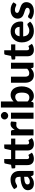

<svg xmlns="http://www.w3.org/2000/svg" viewBox="1776 -2562 794 4386"><g transform="rotate(-90 2173.0 -369.0)"><path d="M398 0Q378.5 0 368.2 -5.5Q358 -11 351.5 -28.5L340.5 -61Q321 -44 302.8 -31.2Q284.5 -18.5 264.8 -9.8Q245 -1 222.8 3.5Q200.5 8 173.5 8Q139.5 8 111.5 -1Q83.5 -10 63.2 -27.8Q43 -45.5 32 -72Q21 -98.5 21 -133Q21 -161.5 35.5 -189.8Q50 -218 85.2 -241.2Q120.5 -264.5 179.2 -280Q238 -295.5 326.5 -297.5V-324Q326.5 -372.5 306 -395.2Q285.5 -418 247 -418Q218.5 -418 199.5 -411.2Q180.5 -404.5 166.2 -396.8Q152 -389 139.5 -382.2Q127 -375.5 110.5 -375.5Q96 -375.5 86.2 -382.8Q76.5 -390 70 -400L45.5 -444Q91 -485 146 -505.2Q201 -525.5 265 -525.5Q311 -525.5 347.2 -510.5Q383.5 -495.5 408.8 -468.8Q434 -442 447.5 -405Q461 -368 461 -324V0ZM216.5 -85Q250.5 -85 276 -97.2Q301.5 -109.5 326.5 -135V-215Q276 -213 242.5 -206.5Q209 -200 189.2 -190.2Q169.5 -180.5 161.2 -167.8Q153 -155 153 -140Q153 -110 169.8 -97.5Q186.5 -85 216.5 -85Z M739.5 8Q704.5 8 677.5 -2.2Q650.5 -12.5 632 -31.5Q613.5 -50.5 604 -77.5Q594.5 -104.5 594.5 -138.5V-416.5H546Q535 -416.5 527.2 -423.5Q519.5 -430.5 519.5 -444.5V-498.5L602 -513.5L630 -647Q635.5 -669.5 660.5 -669.5H732.5V-512.5H935.5L964.5 -647Q970 -669.5 995 -669.5H1066.5V-512.5H1199.5V-416.5H1066.5V-147.5Q1066.5 -126 1077 -113.5Q1087.5 -101 1106 -101Q1116 -101 1123 -103.2Q1130 -105.5 1135 -108.2Q1140 -111 1144.2 -113.2Q1148.5 -115.5 1153 -115.5Q1159 -115.5 1163 -112.8Q1167 -110 1171 -103.5L1212.5 -37.5Q1184 -15 1148 -3.5Q1112 8 1073.5 8Q1038.5 8 1011.5 -2.2Q984.5 -12.5 966 -31.5Q947.5 -50.5 938 -77.5Q928.5 -104.5 928.5 -138.5V-416.5H732.5V-147.5Q732.5 -126 742.8 -113.5Q753 -101 772 -101Q782 -101 789 -103.2Q796 -105.5 801 -108.2Q806 -111 810.2 -113.2Q814.5 -115.5 819 -115.5Q825 -115.5 829 -112.8Q833 -110 837 -103.5L878.5 -37.5Q850 -15 814 -3.5Q778 8 739.5 8Z M1273 0V-515.5H1354.5Q1375.5 -515.5 1383.5 -508Q1391.5 -500.5 1395 -482L1402 -430.5Q1426.5 -474.5 1458.8 -500Q1491 -525.5 1534 -525.5Q1569 -525.5 1591 -509L1582 -407Q1579.5 -397 1574.2 -393.2Q1569 -389.5 1560 -389.5Q1552 -389.5 1537 -391.8Q1522 -394 1509 -394Q1471 -394 1448.8 -373.2Q1426.5 -352.5 1411 -315.5V0Z M1792 -515.5V0H1654V-515.5ZM1808.5 -662Q1808.5 -644.5 1801.5 -629.5Q1794.5 -614.5 1782.8 -603Q1771 -591.5 1755.2 -585Q1739.5 -578.5 1721.5 -578.5Q1704.5 -578.5 1689.2 -585Q1674 -591.5 1662.5 -603Q1651 -614.5 1644.2 -629.5Q1637.5 -644.5 1637.5 -662Q1637.5 -679.5 1644.2 -694.8Q1651 -710 1662.5 -721.5Q1674 -733 1689.2 -739.5Q1704.5 -746 1721.5 -746Q1739.5 -746 1755.2 -739.5Q1771 -733 1782.8 -721.5Q1794.5 -710 1801.5 -694.8Q1808.5 -679.5 1808.5 -662Z M1910 0V-745.5H2048V-456Q2078.5 -486.5 2115.2 -505Q2152 -523.5 2198.5 -523.5Q2243 -523.5 2278.8 -505.8Q2314.5 -488 2339.8 -455Q2365 -422 2378.8 -375.2Q2392.5 -328.5 2392.5 -270.5Q2392.5 -208 2376.8 -156.8Q2361 -105.5 2332 -69Q2303 -32.5 2262.8 -12.5Q2222.5 7.5 2173 7.5Q2149 7.5 2130 2.8Q2111 -2 2095 -10.5Q2079 -19 2065.5 -30.8Q2052 -42.5 2040 -57L2034.5 -26Q2031 -11.5 2023 -5.8Q2015 0 2001.5 0ZM2150.5 -418Q2118 -418 2094.2 -403.5Q2070.5 -389 2048 -362V-136Q2067.5 -113.5 2090.2 -104.5Q2113 -95.5 2137.5 -95.5Q2163 -95.5 2183.8 -104.8Q2204.5 -114 2219.5 -134.2Q2234.5 -154.5 2242.5 -187Q2250.5 -219.5 2250.5 -265.5Q2250.5 -306.5 2244 -335.2Q2237.5 -364 2224.8 -382.5Q2212 -401 2193.5 -409.5Q2175 -418 2150.5 -418Z M2614 -515.5V-188Q2614 -145 2633.8 -121.2Q2653.5 -97.5 2692.5 -97.5Q2721.5 -97.5 2747 -110.2Q2772.5 -123 2795.5 -145V-515.5H2933.5V0H2848.5Q2822 0 2814.5 -24L2805.5 -60Q2774.5 -29.5 2737.8 -10.8Q2701 8 2650.5 8Q2608.5 8 2575.8 -6.5Q2543 -21 2521 -47Q2499 -73 2487.5 -109Q2476 -145 2476 -188V-515.5Z M3225.5 8Q3190.5 8 3163.5 -2.2Q3136.5 -12.5 3118 -31.5Q3099.5 -50.5 3090 -77.5Q3080.5 -104.5 3080.5 -138.5V-416.5H3032Q3021 -416.5 3013.2 -423.5Q3005.5 -430.5 3005.5 -444.5V-498.5L3088 -513.5L3116 -647Q3121.5 -669.5 3146.5 -669.5H3218.5V-512.5H3351.5V-416.5H3218.5V-147.5Q3218.5 -126 3228.8 -113.5Q3239 -101 3258 -101Q3268 -101 3275 -103.2Q3282 -105.5 3287 -108.2Q3292 -111 3296.2 -113.2Q3300.5 -115.5 3305 -115.5Q3311 -115.5 3315 -112.8Q3319 -110 3323 -103.5L3364.5 -37.5Q3336 -15 3300 -3.5Q3264 8 3225.5 8Z M3648.5 -523.5Q3698 -523.5 3739.8 -507.8Q3781.5 -492 3811.8 -462Q3842 -432 3858.8 -388.2Q3875.5 -344.5 3875.5 -288.5Q3875.5 -273 3874 -263Q3872.5 -253 3869 -247Q3865.5 -241 3859.5 -238.8Q3853.5 -236.5 3844 -236.5H3534.5Q3541 -164 3575.8 -130.5Q3610.5 -97 3667 -97Q3695.5 -97 3716.2 -103.8Q3737 -110.5 3752.8 -118.8Q3768.5 -127 3781.2 -133.8Q3794 -140.5 3806.5 -140.5Q3822.5 -140.5 3831.5 -128.5L3871.5 -78.5Q3849.5 -53 3823 -36.2Q3796.5 -19.5 3768 -9.8Q3739.5 0 3710.5 3.8Q3681.5 7.5 3654.5 7.5Q3600.5 7.5 3553.8 -10.2Q3507 -28 3472.2 -62.8Q3437.5 -97.5 3417.5 -149Q3397.5 -200.5 3397.5 -268.5Q3397.5 -321 3414.8 -367.5Q3432 -414 3464.5 -448.5Q3497 -483 3543.5 -503.2Q3590 -523.5 3648.5 -523.5ZM3651 -426.5Q3601.5 -426.5 3573.5 -398.2Q3545.5 -370 3537 -318.5H3752Q3752 -340 3746.2 -359.5Q3740.5 -379 3728 -394Q3715.5 -409 3696.5 -417.8Q3677.5 -426.5 3651 -426.5Z M4281.5 -409.5Q4276 -401 4270.2 -397.2Q4264.5 -393.5 4254.5 -393.5Q4244.5 -393.5 4234 -398.5Q4223.5 -403.5 4210.5 -409.2Q4197.5 -415 4180.8 -420Q4164 -425 4142 -425Q4108.5 -425 4090 -411.2Q4071.5 -397.5 4071.5 -375Q4071.5 -359.5 4082 -349Q4092.5 -338.5 4109.8 -330.8Q4127 -323 4149 -316.2Q4171 -309.5 4194.2 -301.5Q4217.5 -293.5 4239.5 -283Q4261.5 -272.5 4278.8 -256.8Q4296 -241 4306.5 -218.8Q4317 -196.5 4317 -165Q4317 -127.5 4303.2 -95.8Q4289.5 -64 4263 -41Q4236.5 -18 4197 -5Q4157.5 8 4106 8Q4079.5 8 4053.5 3.2Q4027.5 -1.5 4004 -10.2Q3980.5 -19 3960 -30.5Q3939.5 -42 3924.5 -55.5L3956.5 -107Q3962 -116 3970.2 -121Q3978.5 -126 3991.5 -126Q4004 -126 4014.5 -119.8Q4025 -113.5 4038 -106.2Q4051 -99 4068.8 -92.8Q4086.5 -86.5 4113 -86.5Q4133 -86.5 4147.5 -91Q4162 -95.5 4171 -103.2Q4180 -111 4184.2 -120.8Q4188.5 -130.5 4188.5 -141Q4188.5 -158 4177.8 -168.8Q4167 -179.5 4149.8 -187.5Q4132.5 -195.5 4110 -202Q4087.5 -208.5 4064.2 -216.5Q4041 -224.5 4018.8 -235.5Q3996.5 -246.5 3979.2 -263.2Q3962 -280 3951.2 -304.5Q3940.5 -329 3940.5 -364Q3940.5 -396 3953 -424.8Q3965.5 -453.5 3990.5 -475.5Q4015.5 -497.5 4052.8 -510.5Q4090 -523.5 4139 -523.5Q4194 -523.5 4239 -505.5Q4284 -487.5 4313 -458.5Z"/></g></svg>

Font: Lato Heavy
Style: Regular
Weight: 800
Designer: Lukasz Dziedzic
Foundry: tyPoland Lukasz Dziedzic
Version: Version 2.007; 2014-02-27